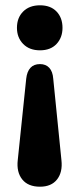

<svg xmlns="http://www.w3.org/2000/svg" viewBox="-20 -516 300 725"><path d="M131 189Q86 189 64 161.5Q42 134 47 89L79 -219Q82 -246 95 -260Q108 -274 131 -274Q153 -274 166 -260Q179 -246 181 -219L212 89Q217 134 195.5 161.5Q174 189 131 189ZM131 -326Q91 -326 67.5 -350Q44 -374 44 -411Q44 -449 67.5 -472.5Q91 -496 131 -496Q171 -496 193.5 -472.5Q216 -449 216 -411Q216 -374 193.5 -350Q171 -326 131 -326Z"/></svg>

Font: Nunito ExtraLight ExtraBold
Style: Regular
Weight: 800
Version: Version 3.602